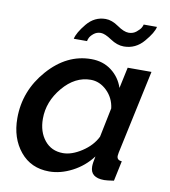

<svg xmlns="http://www.w3.org/2000/svg" viewBox="-83 -801 780 882"><g transform="rotate(10 307.5 -360.0)"><path d="M273 -610H211Q217 -639 252.5 -682Q288 -725 340 -725Q369 -725 400.5 -703Q432 -681 454 -681Q475 -681 490 -693.5Q505 -706 510 -715Q515 -724 516 -730H578Q573 -703 535.5 -659Q498 -615 443 -615Q412 -615 380 -636.5Q348 -658 329 -658Q310 -658 296 -646.5Q282 -635 277.5 -624.5Q273 -614 273 -610ZM19 -206Q19 -334 106 -433Q193 -532 307 -532Q362 -532 401.5 -502Q441 -472 457 -424L478 -522H589L505 -130Q503 -118 503 -115Q503 -95 526 -94L506 0Q474 5 461 5Q396 5 396 -47Q396 -63 403 -95Q366 -46 312 -18Q258 10 205 10Q120 10 69.5 -51.5Q19 -113 19 -206ZM408 -188 436 -325Q430 -373 396.5 -405.5Q363 -438 321 -438Q248 -438 191.5 -371Q135 -304 135 -224Q135 -163 167 -123.5Q199 -84 253 -84Q294 -84 340.5 -114.5Q387 -145 408 -188Z"/></g></svg>

Font: Raleway-v4020 SemiBold
Style: Italic
Weight: 600
Italic angle: -12°
Designer: Matt McInerney, Pablo Impallari, Rodrigo Fuenzalida
Foundry: Matt McInerney, Pablo Impallari, Rodrigo Fuenzalida
Version: Version 4.020;PS 004.020;hotconv 1.0.88;makeotf.lib2.5.64775